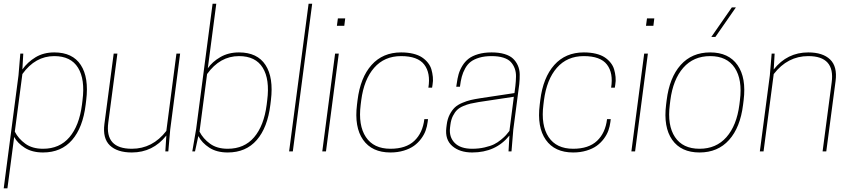

<svg xmlns="http://www.w3.org/2000/svg" viewBox="-26 -820 4604 1040"><path d="M207 5.9Q147.9 5.9 108.4 -19.3Q68.8 -44.4 50.8 -78.1L14.2 200.2H-5.9L74.2 -412.1L84 -529.8H100.1L95.2 -443.8Q123 -483.4 166.5 -509.8Q210 -536.1 268.1 -536.1Q367.2 -536.1 411.6 -468Q456.1 -399.9 440.9 -276.9L438 -252.9Q422.9 -128.9 364.3 -61.5Q305.7 5.9 207 5.9ZM95.2 -418.9 54.2 -106.9Q73.7 -68.8 111.3 -41.5Q148.9 -14.2 207 -14.2Q296.9 -14.2 350.1 -76.7Q403.3 -139.2 418 -252.9L420.9 -276.9Q435.5 -390.1 396.7 -453.1Q357.9 -516.1 268.1 -516.1Q165 -516.1 95.2 -418.9Z M589.8 -529.8H609.9L560.5 -155.8Q541.5 -14.2 688 -14.2Q800.3 -14.2 875 -110.8L929.7 -529.8H949.7L896 -118.2L885.7 0H869.6L875 -85.9Q802.2 5.9 688 5.9Q609.4 5.9 569.3 -32.2Q529.3 -70.3 539.6 -148.9Z M1145.5 -799.8 1099.6 -450.2Q1124 -485.4 1167.5 -510.7Q1210.9 -536.1 1268.6 -536.1Q1367.7 -536.1 1412.1 -468Q1456.5 -399.9 1441.4 -276.9L1438.5 -252.9Q1423.3 -128.9 1364.7 -61.5Q1306.2 5.9 1207.5 5.9Q1147.9 5.9 1107.9 -20Q1067.9 -45.9 1048.3 -83L1030.3 0H1015.6L1036.6 -122.1L1125.5 -799.8ZM1095.7 -418.9 1054.7 -106.9Q1074.2 -68.8 1111.8 -41.5Q1149.4 -14.2 1207.5 -14.2Q1297.4 -14.2 1350.6 -76.7Q1403.8 -139.2 1418.5 -252.9L1421.4 -276.9Q1436 -390.1 1397.2 -453.1Q1358.4 -516.1 1268.6 -516.1Q1165.5 -516.1 1095.7 -418.9Z M1540 0 1645.5 -799.8H1665L1560.1 0Z M1719.7 0 1789.1 -529.8H1809.1L1739.7 0ZM1843.8 -720.2 1838.9 -680.2H1798.8L1804.2 -720.2Z M1907.7 -252.9 1910.6 -276.9Q1925.8 -399.9 1986.6 -468Q2047.4 -536.1 2146.5 -536.1Q2182.6 -536.1 2211.7 -529.1Q2240.7 -522 2259.5 -509.5Q2278.3 -497.1 2291.7 -480.2Q2305.2 -463.4 2310.8 -444.1Q2316.4 -424.8 2318.6 -403.3Q2320.8 -381.8 2316.9 -360.8L2314.5 -345.2H2294.4Q2307.1 -424.3 2272 -470.2Q2236.8 -516.1 2146.5 -516.1Q2056.2 -516.1 2000.7 -452.9Q1945.3 -389.6 1930.7 -276.9L1927.7 -252.9Q1913.6 -141.1 1955.8 -77.6Q1998 -14.2 2088.9 -14.2Q2172.9 -14.2 2218.3 -57.1Q2263.7 -100.1 2272.5 -174.8H2292.5L2290.5 -159.2Q2287.6 -135.3 2279.5 -112.8Q2271.5 -90.3 2255.1 -68.4Q2238.8 -46.4 2216.6 -30.3Q2194.3 -14.2 2161.4 -4.2Q2128.4 5.9 2088.9 5.9Q1988.8 5.9 1940.7 -62.7Q1892.6 -131.3 1907.7 -252.9Z M2391.6 -127.9 2393.6 -144Q2397.5 -175.8 2409.9 -199.7Q2422.4 -223.6 2437.7 -238Q2453.1 -252.4 2478 -262.9Q2502.9 -273.4 2523.9 -278.3Q2544.9 -283.2 2576.7 -288.1L2760.7 -315.9L2765.6 -354Q2768.6 -380.9 2769 -405Q2769.5 -429.2 2762 -449.5Q2754.4 -469.7 2740.5 -484.6Q2726.6 -499.5 2700.2 -507.8Q2673.8 -516.1 2636.7 -516.1Q2598.6 -516.1 2570.1 -507.6Q2541.5 -499 2523.7 -485.4Q2505.9 -471.7 2493.7 -449.5Q2481.4 -427.2 2475.3 -404.3Q2469.2 -381.3 2465.3 -350.1H2445.3L2447.8 -366.2Q2451.7 -395 2458 -417.7Q2464.4 -440.4 2478.3 -463.4Q2492.2 -486.3 2512 -501.7Q2531.7 -517.1 2563.7 -526.6Q2595.7 -536.1 2636.7 -536.1Q2677.2 -536.1 2706.5 -527.3Q2735.8 -518.6 2752.7 -502.7Q2769.5 -486.8 2779.1 -465.1Q2788.6 -443.4 2789.1 -417.7Q2789.6 -392.1 2786.6 -363.8L2754.4 -118.2L2744.6 0H2728.5L2733.4 -85.9Q2659.7 5.9 2531.7 5.9Q2464.4 5.9 2424.1 -28.8Q2383.8 -63.5 2391.6 -127.9ZM2531.7 -14.2Q2567.4 -14.2 2598.9 -21.5Q2630.4 -28.8 2649.9 -38.3Q2669.4 -47.9 2688.2 -63.5Q2707 -79.1 2714.8 -88.1Q2722.7 -97.2 2733.4 -110.8L2757.3 -295.9L2566.4 -267.1Q2539.6 -262.7 2522 -258.5Q2504.4 -254.4 2483.6 -245.6Q2462.9 -236.8 2450.2 -224.6Q2437.5 -212.4 2427.2 -191.9Q2417 -171.4 2413.6 -144L2411.6 -127.9Q2405.8 -77.6 2437 -45.9Q2468.3 -14.2 2531.7 -14.2Z M2897.5 -252.9 2900.4 -276.9Q2915.5 -399.9 2976.3 -468Q3037.1 -536.1 3136.2 -536.1Q3172.4 -536.1 3201.4 -529.1Q3230.5 -522 3249.3 -509.5Q3268.1 -497.1 3281.5 -480.2Q3294.9 -463.4 3300.5 -444.1Q3306.2 -424.8 3308.3 -403.3Q3310.5 -381.8 3306.6 -360.8L3304.2 -345.2H3284.2Q3296.9 -424.3 3261.7 -470.2Q3226.6 -516.1 3136.2 -516.1Q3045.9 -516.1 2990.5 -452.9Q2935.1 -389.6 2920.4 -276.9L2917.5 -252.9Q2903.3 -141.1 2945.6 -77.6Q2987.8 -14.2 3078.6 -14.2Q3162.6 -14.2 3208 -57.1Q3253.4 -100.1 3262.2 -174.8H3282.2L3280.3 -159.2Q3277.3 -135.3 3269.3 -112.8Q3261.2 -90.3 3244.9 -68.4Q3228.5 -46.4 3206.3 -30.3Q3184.1 -14.2 3151.1 -4.2Q3118.2 5.9 3078.6 5.9Q2978.5 5.9 2930.4 -62.7Q2882.3 -131.3 2897.5 -252.9Z M3394 0 3463.4 -529.8H3483.4L3414.1 0ZM3518.1 -720.2 3513.2 -680.2H3473.1L3478.5 -720.2Z M3763.2 5.9Q3663.1 5.9 3615 -62.7Q3566.9 -131.3 3582 -252.9L3585 -276.9Q3600.1 -399.9 3660.9 -468Q3721.7 -536.1 3820.8 -536.1Q3920.9 -536.1 3969 -467.3Q4017.1 -398.4 4002 -276.9L3999 -252.9Q3983.9 -129.9 3923.1 -62Q3862.3 5.9 3763.2 5.9ZM3763.2 -14.2Q3853.5 -14.2 3908.9 -77.1Q3964.4 -140.1 3979 -252.9L3981.9 -276.9Q3996.1 -388.7 3953.9 -452.4Q3911.6 -516.1 3820.8 -516.1Q3730.5 -516.1 3675 -452.9Q3619.6 -389.6 3605 -276.9L3602.1 -252.9Q3587.9 -141.1 3630.1 -77.6Q3672.4 -14.2 3763.2 -14.2ZM3938 -779.8H3960L3849.1 -620.1H3827.1Z M4449.7 0H4429.7L4479 -374Q4498 -516.1 4352.1 -516.1Q4240.2 -516.1 4165 -418.9L4109.9 0H4089.8L4144 -412.1L4153.8 -529.8H4169.9L4165 -443.8Q4237.8 -536.1 4352.1 -536.1Q4430.7 -536.1 4470.5 -497.8Q4510.3 -459.5 4500 -380.9Z"/></svg>

Font: Cooper Hewitt
Style: Thin Italic
Weight: 702
Designer: Village Type and Design LLC
Foundry: Cooper Hewitt Smithsonian Design Museum
Version: 1.000